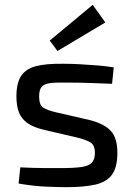

<svg xmlns="http://www.w3.org/2000/svg" viewBox="-20 -764 552 795"><path d="M242 -500Q274 -500 311 -498Q348 -496 384.5 -493Q421 -490 451 -485L444 -417Q397 -419 350.5 -420.5Q304 -422 258 -422Q214 -423 189 -420Q164 -417 153 -405Q142 -393 142 -364Q142 -329 159.5 -318Q177 -307 212 -299L351 -267Q410 -252 438 -223Q466 -194 466 -131Q466 -71 443.5 -40.5Q421 -10 374 0.5Q327 11 255 11Q228 11 174.5 9Q121 7 57 -4L64 -71Q87 -70 114 -69Q141 -68 171.5 -68Q202 -68 233 -68Q287 -68 317.5 -72.5Q348 -77 360.5 -90.5Q373 -104 373 -131Q373 -164 352.5 -175.5Q332 -187 297 -195L160 -227Q118 -237 93.5 -254.5Q69 -272 58.5 -298.5Q48 -325 48 -365Q48 -421 68 -450.5Q88 -480 130.5 -490.5Q173 -501 242 -500ZM364 -744 416 -671 218 -553 186 -596Z"/></svg>

Font: Exo 2 Medium
Style: Regular
Weight: 500
Designer: Natanael Gama
Foundry: Natanael Gama
Version: Version 2.010